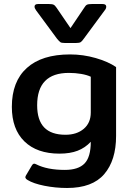

<svg xmlns="http://www.w3.org/2000/svg" viewBox="-20 -766 655 956"><path d="M264 -573 160 -714Q152 -725 152 -733Q152 -746 170 -746H223Q240 -746 247 -742.5Q254 -739 262 -727L331 -626L399 -727Q406 -739 413 -742.5Q420 -746 438 -746H490Q509 -746 509 -733Q509 -723 501 -714L397 -573Q388 -560 381.5 -556Q375 -552 359 -552H302Q286 -552 280.5 -556Q275 -560 264 -573ZM117 130Q101 121 109 108L138 59Q144 49 150 49Q154 49 160 52Q215 80 303 80Q370 80 401 48Q432 16 432 -60Q404 -30 366.5 -15.5Q329 -1 276 -1Q164 -1 101.5 -62Q39 -123 39 -234Q39 -360 113.5 -427.5Q188 -495 329 -495Q394 -495 456.5 -477Q519 -459 558 -432V-89Q558 32 499 101Q440 170 314 170Q256 170 201 159Q146 148 117 130ZM432 -206V-384Q413 -393 384 -398Q355 -403 323 -403Q165 -403 165 -242Q165 -168 200 -131.5Q235 -95 306 -95Q362 -95 397 -124.5Q432 -154 432 -206Z"/></svg>

Font: Mitr
Style: Regular
Weight: 400
Designer: Thanarat Vachiruckul
Foundry: Cadson Demak
Version: Version 1.003